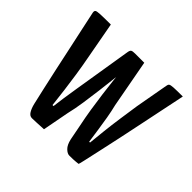

<svg xmlns="http://www.w3.org/2000/svg" viewBox="-128 -645 796 796"><g transform="rotate(45 270.0 -247.0)"><path d="M366 6Q355 6 342 -6.5Q329 -19 323 -46L310 -113Q302 -151 295.5 -192Q289 -233 284 -272Q279 -311 275.5 -342.5Q272 -374 270.5 -393Q269 -412 269 -412L257 -458Q256 -465 260.5 -475.5Q265 -486 274 -486H314L353 -276Q360 -248 365.5 -216Q371 -184 375 -156Q379 -128 381.5 -110.5Q384 -93 384 -93H389Q392 -124 396.5 -165.5Q401 -207 407.5 -252Q414 -297 420 -337L446 -482Q447 -491 451.5 -494.5Q456 -498 472.5 -499Q489 -500 526 -500Q526 -500 520.5 -473Q515 -446 505.5 -401Q496 -356 485 -302Q474 -248 462.5 -194.5Q451 -141 441 -96Q431 -51 425 -24Q419 3 418 3Q418 3 404.5 4.5Q391 6 366 6ZM147 6Q134 6 125.5 -8Q117 -22 112 -43Q105 -74 95 -117.5Q85 -161 74.5 -210.5Q64 -260 53.5 -308.5Q43 -357 34.5 -396.5Q26 -436 21 -459.5Q16 -483 16 -483Q15 -492 19.5 -495Q24 -498 43 -499Q62 -500 104 -500L134 -337Q142 -295 148.5 -252Q155 -209 159.5 -173Q164 -137 166.5 -115Q169 -93 169 -93H175Q177 -111 181.5 -142.5Q186 -174 192 -210.5Q198 -247 203 -278L234 -469Q236 -480 241 -483Q246 -486 261 -486H283Q293 -486 292 -481Q291 -476 286.5 -469.5Q282 -463 281 -458L279 -413Q279 -413 277 -394.5Q275 -376 271.5 -343.5Q268 -311 263 -272Q258 -233 252 -191.5Q246 -150 237 -113L215 3Q215 3 203 3.5Q191 4 175.5 5Q160 6 147 6Z"/></g></svg>

Font: Yanone Kaffeesatz ExtraLight
Style: Regular
Weight: 400
Version: Version 2.003